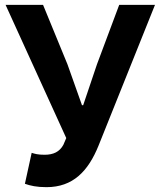

<svg xmlns="http://www.w3.org/2000/svg" viewBox="-20 -760 661 794"><path d="M172 14C282 14 345 -52 388 -159L621 -740H473L381 -494L324 -325H319L259 -494L158 -740H3L254 -189L242 -161C226 -132 201 -120 164 -120C136 -120 124 -124 111 -128L83 0C105 8 132 14 172 14Z"/></svg>

Font: Source Han Sans SC Bold
Style: Regular
Weight: 700
Designer: Ryoko NISHIZUKA (kana & ideographs); Paul D. Hunt (Latin, Greek & Cyrillic); Wenlong ZHANG (bopomofo); Sandoll Communica
Foundry: Adobe Systems Incorporated
Version: Version 1.001;PS 1.001;hotconv 1.0.78;makeotf.lib2.5.61930